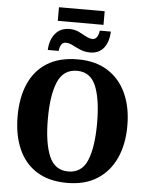

<svg xmlns="http://www.w3.org/2000/svg" viewBox="-65 -1076 885 1138"><g transform="rotate(5 377.5 -506.5)"><path d="M239 -942V-1023H511V-942ZM195 -765Q198 -827 229 -863.5Q260 -900 313 -900Q344 -900 369 -888Q394 -876 414.5 -864.5Q435 -853 452 -853Q471 -853 480.5 -869Q490 -885 492 -906H558Q555 -842 526 -807Q497 -772 446 -772Q414 -772 388 -783Q362 -794 340 -805.5Q318 -817 299 -817Q279 -817 270 -800.5Q261 -784 260 -765ZM378 10Q268 10 195.5 -36Q123 -82 87 -165Q51 -248 51 -359Q51 -470 87 -552Q123 -634 195.5 -679.5Q268 -725 379 -725Q483 -725 555.5 -679.5Q628 -634 666 -551.5Q704 -469 704 -358Q704 -247 666 -164.5Q628 -82 555.5 -36Q483 10 378 10ZM378 -58Q459 -58 491.5 -137Q524 -216 524 -358Q524 -500 491.5 -578.5Q459 -657 379 -657Q298 -657 264.5 -578.5Q231 -500 231 -358Q231 -216 264.5 -137Q298 -58 378 -58Z"/></g></svg>

Font: Noto Serif SemiCondensed ExtraBold
Style: Regular
Weight: 800
Width: 4
Designer: Monotype Design Team
Foundry: Monotype Imaging Inc.
Version: Version 2.015